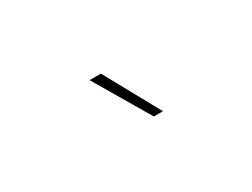

<svg xmlns="http://www.w3.org/2000/svg" viewBox="-29 -886 599 456"><g transform="rotate(-30 270.5 -658.5)"><path d="M245 -734 328 -583H303L214 -734Z"/></g></svg>

Font: Work Sans ExtraLight
Style: Regular
Weight: 200
Designer: Wei Huang
Foundry: Wei Huang
Version: Version 2.010; ttfautohint (v1.8.3)